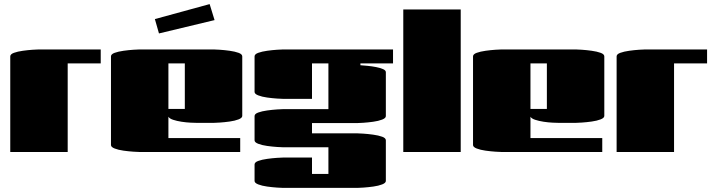

<svg xmlns="http://www.w3.org/2000/svg" viewBox="-20 -741 3487 936"><path d="M310 0H30V-466Q30 -477 48 -483.5Q66 -490 91.5 -493.5Q117 -497 139.5 -498.5Q162 -500 170 -500H471V-432H310Z M1151 -68V0H661Q653 0 630.5 -1.5Q608 -3 582.5 -6.5Q557 -10 539 -17Q521 -24 521 -34V-466Q521 -477 539 -483.5Q557 -490 582.5 -493.5Q608 -497 630.5 -498.5Q653 -500 661 -500H1021Q1029 -500 1051.5 -498.5Q1074 -497 1099.5 -493.5Q1125 -490 1143 -483.5Q1161 -477 1161 -466V-176Q1161 -166 1143 -159Q1125 -152 1099.5 -148.5Q1074 -145 1051.5 -143.5Q1029 -142 1021 -142H940Q930 -142 909 -143Q888 -144 865 -147.5Q842 -151 824 -157Q806 -163 801 -172V-68ZM801 -210H881V-432H801ZM1002 -721 1026 -643 755 -578 735 -648Z M1501 107H1581V-23H1361Q1353 -23 1330.5 -24.5Q1308 -26 1282.5 -29.5Q1257 -33 1239 -40Q1221 -47 1221 -57V-175Q1221 -186 1239 -192.5Q1257 -199 1282.5 -202.5Q1308 -206 1330.5 -207.5Q1353 -209 1361 -209H1581V-432H1501V-259H1361Q1353 -259 1330.5 -260.5Q1308 -262 1282.5 -265.5Q1257 -269 1239 -276Q1221 -283 1221 -293V-466Q1221 -477 1239 -483.5Q1257 -490 1282.5 -493.5Q1308 -497 1330.5 -498.5Q1353 -500 1361 -500H1896V-432H1737V-423Q1752 -422 1772.5 -420Q1793 -418 1813.5 -414Q1834 -410 1847.5 -404Q1861 -398 1861 -389V-175Q1861 -165 1843 -158Q1825 -151 1799.5 -147.5Q1774 -144 1751.5 -142.5Q1729 -141 1721 -141H1501V-91H1721Q1729 -91 1751.5 -89.5Q1774 -88 1799.5 -84.5Q1825 -81 1843 -74.5Q1861 -68 1861 -57V141Q1861 151 1843 158Q1825 165 1799.5 168.5Q1774 172 1751.5 173.5Q1729 175 1721 175H1361Q1353 175 1330.5 173.5Q1308 172 1282.5 168.5Q1257 165 1239 158Q1221 151 1221 141V61Q1221 50 1239 43.5Q1257 37 1282.5 33.5Q1308 30 1330.5 28.5Q1353 27 1361 27H1501Z M2226 0H1946V-695H2226Z M2916 -68V0H2426Q2418 0 2395.5 -1.5Q2373 -3 2347.5 -6.5Q2322 -10 2304 -17Q2286 -24 2286 -34V-466Q2286 -477 2304 -483.5Q2322 -490 2347.5 -493.5Q2373 -497 2395.5 -498.5Q2418 -500 2426 -500H2786Q2794 -500 2816.5 -498.5Q2839 -497 2864.5 -493.5Q2890 -490 2908 -483.5Q2926 -477 2926 -466V-176Q2926 -166 2908 -159Q2890 -152 2864.5 -148.5Q2839 -145 2816.5 -143.5Q2794 -142 2786 -142H2705Q2695 -142 2674 -143Q2653 -144 2630 -147.5Q2607 -151 2589 -157Q2571 -163 2566 -172V-68ZM2566 -210H2646V-432H2566Z M3266 0H2986V-466Q2986 -477 3004 -483.5Q3022 -490 3047.5 -493.5Q3073 -497 3095.5 -498.5Q3118 -500 3126 -500H3427V-432H3266Z"/></svg>

Font: Gajraj One
Style: Regular
Weight: 400
Designer: Saurabh Sharma
Foundry: Saurabh Sharma
Version: Version 1.000